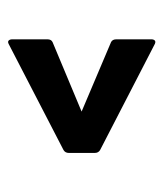

<svg xmlns="http://www.w3.org/2000/svg" viewBox="14 -528 393 460"><g transform="rotate(-90 210.0 -297.5)"><path d="M335.7 -122.3 81 -253.7Q74.1 -257.8 74.1 -266.4V-328.6Q74.1 -337.2 81 -341.3L335.1 -472.7Q340.5 -475.5 343.4 -472.7Q346.3 -469.9 346.3 -463.8V-379.9Q346.3 -370.8 339.7 -367.6L173.2 -298L339.7 -227.4Q346.3 -224 346.3 -214.7V-130.9Q346.3 -125.7 343.7 -122.9Q341.1 -120.1 335.7 -122.3Z"/></g></svg>

Font: Sofia Sans Extra Condensed
Style: Regular
Weight: 400
Designer: Botio Nikoltchev, Ani Petrova
Foundry: lettersoup
Version: Version 4.101